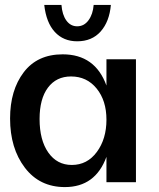

<svg xmlns="http://www.w3.org/2000/svg" viewBox="-20 -741 646 781"><path d="M413 -103Q368 20 244 20Q141 20 81 -59Q21 -138 21 -259Q21 -374 76.5 -447Q132 -520 235 -520Q367 -520 413 -393V-500H533V0H413ZM272 -70Q335 -70 374 -123Q413 -176 413 -254Q413 -332 373 -381Q333 -430 269 -430Q209 -430 175 -384.5Q141 -339 141 -257Q141 -171 176.5 -120.5Q212 -70 272 -70ZM230 -721Q233 -681 250 -657.5Q267 -634 294 -634Q322 -634 340 -658.5Q358 -683 361 -721H431Q425 -653 389.5 -613Q354 -573 294 -573Q238 -573 203 -611Q168 -649 160 -721Z"/></svg>

Font: Moderustic Med
Style: Regular
Weight: 500
Designer: Tural Alisoy
Foundry: TAFT Foundry
Version: Version 2.110